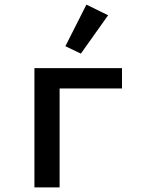

<svg xmlns="http://www.w3.org/2000/svg" viewBox="-20 -811 640 831"><path d="M129 0H238V-428H508V-516H129ZM448 -745 354 -791 263 -611 330 -579Z"/></svg>

Font: IBM Plex Mono Medm
Style: Regular
Weight: 500
Monospace: yes
Designer: Mike Abbink, Paul van der Laan, Pieter van Rosmalen
Foundry: Bold Monday
Version: Version 2.004